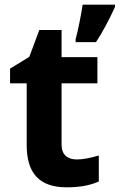

<svg xmlns="http://www.w3.org/2000/svg" viewBox="-20 -790 511 820"><path d="M243 -171V-434H396V-546H243V-662H148L105 -547L23 -497V-434H94V-171C94 -52 146 10 265 10C319 10 365 2 402 -15V-126C365 -115 334 -109 308 -109C268 -109 243 -130 243 -171ZM303 -623V-610H390C418 -653 445 -703 471 -760V-770H333C328 -735 312 -653 303 -623Z"/></svg>

Font: Passageway
Style: Regular
Weight: 700
Foundry: Ascender Corporation
Version: Version 1.11